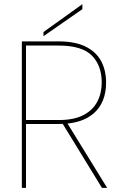

<svg xmlns="http://www.w3.org/2000/svg" viewBox="-20 -903 575 923"><path d="M469 -506Q469 -588 421.5 -636Q374 -684 261 -684H105V-326H263Q335 -326 380.5 -349.5Q426 -373 447.5 -414Q469 -455 469 -506ZM85 -704H261Q341 -704 391.5 -679Q442 -654 466 -609.5Q490 -565 490 -506Q490 -458 475 -421Q460 -384 431 -358.5Q402 -333 360 -320Q318 -307 263 -307H105V0H85ZM277 -315H301L495 0H470ZM189 -749 376 -883V-859L189 -729Z"/></svg>

Font: Poppins Variable
Style: Regular
Weight: 100
Designer: Jonny Pinhorn
Foundry: Indian Type Foundry
Version: Version 6.000